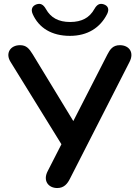

<svg xmlns="http://www.w3.org/2000/svg" viewBox="-20 -941 701 969"><path d="M269 8C304 8 321 -15 333 -39L633 -627C660 -678 630 -713 585 -713C549 -713 535 -691 522 -666L350 -330L145 -667C127 -696 113 -713 81 -713C32 -713 6 -672 33 -629L290 -213L221 -78C195 -29 224 8 269 8ZM333 -760C422 -760 486 -801 521 -871C533 -896 524 -912 504 -919C483 -926 469 -918 456 -895C432 -852 393 -830 334 -830C275 -830 236 -852 212 -895C199 -918 185 -926 164 -919C144 -912 134 -895 145 -870C176 -800 241 -760 333 -760Z"/></svg>

Font: SN Pro SemiBold
Style: Regular
Weight: 600
Designer: Tobias Whetton
Foundry: Supernotes
Version: Version 1.003;Glyphs 3.3 (3324)